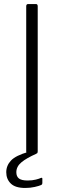

<svg xmlns="http://www.w3.org/2000/svg" viewBox="-20 -762 318 952"><path d="M158 -742Q167 -742 167 -731V-13Q167 -6 165 -3Q163 0 154 0H122Q115 0 112.5 -2.5Q110 -5 110 -11V-731Q110 -742 120 -742ZM11 92Q11 59 34.5 34Q58 9 121 -9L161 0Q111 22 86 43Q61 64 61 92Q61 113 74 123Q87 133 117 133Q140 133 157.5 128.5Q175 124 181 121Q190 117 190 124V146Q190 152 185 155Q174 160 152 165Q130 170 105 170Q56 170 33.5 148Q11 126 11 92Z"/></svg>

Font: Libre Franklin ExtraLight
Style: Regular
Weight: 250
Designer: Pablo Impallari, Rodrigo Fuenzalida, Nhung Nguyen
Foundry: Impallari Type
Version: Version 3.000